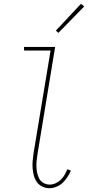

<svg xmlns="http://www.w3.org/2000/svg" viewBox="-20 -982 490 1010"><path d="M240 8Q220 8 202.5 -0.5Q185 -9 174 -24.5Q163 -40 158 -59Q153 -78 151.5 -97.5Q150 -117 152 -137.5Q154 -158 157 -179L246 -716H107L106 -735H270L178 -176Q175 -158 173 -140.5Q171 -123 171.5 -106Q172 -89 175.5 -72.5Q179 -56 186.5 -42Q194 -28 209 -19.5Q224 -11 241 -11Q257 -11 272.5 -18Q288 -25 300 -36.5Q312 -48 320 -62.5Q328 -77 335 -92L353 -84Q345 -66 334 -49.5Q323 -33 309 -20Q295 -7 276.5 0.5Q258 8 240 8ZM287 -809 274 -821 406 -962 423 -948Z"/></svg>

Font: Iosevka Etoile Thin
Style: Italic
Weight: 100
Italic angle: -9°
Designer: Belleve Invis
Foundry: Belleve Invis
Version: Version 22.1.2; ttfautohint (v1.8.4)